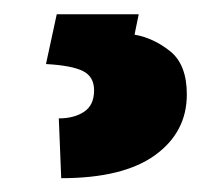

<svg xmlns="http://www.w3.org/2000/svg" viewBox="-20 -24 313 271"><path d="M60.1 -3.9H175.8L169.9 24.9Q197.3 29.8 220.5 48.6Q243.7 67.4 243.7 109.4Q243.7 162.6 198.7 195.1Q153.8 227.5 66.4 227.5L63 143.1Q84.5 143.1 98.6 133.8Q112.8 124.5 112.8 103.5Q112.8 84 96.9 76.2Q81.1 68.4 44.9 66.4Z"/></svg>

Font: Vazirmatn RD UI ExtraBold
Style: Regular
Weight: 800
Designer: Saber Rastikerdar
Foundry: Saber Rastikerdar
Version: Version 33.003